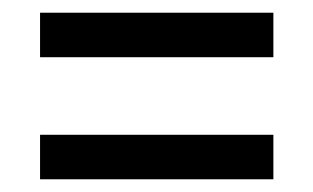

<svg xmlns="http://www.w3.org/2000/svg" viewBox="-20 -473 493 302"><path d="M43 -453V-383H410V-453ZM43 -261V-191H410V-261Z"/></svg>

Font: Noto Sans Devanagari UI Condensed
Style: Regular
Weight: 400
Width: 3
Designer: Jelle Bosma - Monotype Design Team
Foundry: Monotype Imaging Inc.
Version: Version 2.004